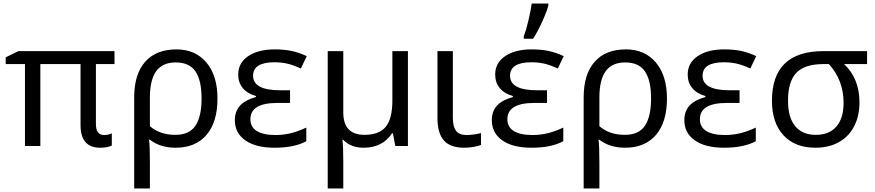

<svg xmlns="http://www.w3.org/2000/svg" viewBox="-20 -825 4944 1085"><path d="M567.9 -62Q593.8 -62 611.8 -71.8V-2.9Q587.9 9.8 545.9 9.8Q435.1 9.8 435.1 -118.2V-462.9H208V0H121.1V-462.9H12.2V-501L84 -536.1H627V-462.9H522V-124Q522 -62 567.9 -62Z M1209 -268.1Q1209 -135.3 1147 -62.7Q1085 9.8 972.2 9.8Q886.2 9.8 827.1 -35.2H822.3Q827.1 -2 827.1 98.1V240.2H738.3V-274.9Q738.3 -405.3 800 -475.6Q861.8 -545.9 977.1 -545.9Q1084 -545.9 1146.5 -471.7Q1209 -397.5 1209 -268.1ZM973.1 -472.2Q898.4 -472.2 862.8 -422.9Q827.1 -373.5 827.1 -273.9V-111.8Q883.8 -63 971.2 -63Q1049.8 -63 1084.5 -114.7Q1119.1 -166.5 1119.1 -268.1Q1119.1 -370.6 1084.7 -421.4Q1050.3 -472.2 973.1 -472.2Z M1619.1 -314.9V-243.2H1546.4Q1395 -243.2 1395 -150.9Q1395 -107.4 1431.2 -84.7Q1467.3 -62 1537.1 -62Q1578.6 -62 1620.4 -71.5Q1662.1 -81.1 1710.9 -104V-26.9Q1643.1 9.8 1532.2 9.8Q1424.8 9.8 1366 -32Q1307.1 -73.7 1307.1 -146Q1307.1 -194.3 1334.7 -226.3Q1362.3 -258.3 1426.3 -276.9V-282.2Q1377.9 -295.9 1352.1 -327.1Q1326.2 -358.4 1326.2 -403.8Q1326.2 -469.7 1382.6 -507.8Q1439 -545.9 1532.2 -545.9Q1586.4 -545.9 1628.7 -536.9Q1670.9 -527.8 1713.4 -507.8L1680.2 -438Q1631.8 -459.5 1599.6 -466.3Q1567.4 -473.1 1531.2 -473.1Q1410.2 -473.1 1410.2 -397Q1410.2 -314.9 1563 -314.9Z M1919.9 -189.9Q1919.9 -63 2040 -63Q2122.6 -63 2159.9 -108.6Q2197.3 -154.3 2197.3 -256.8V-536.1H2285.2V0H2213.9L2200.2 -71.8H2195.3Q2142.1 9.8 2034.2 9.8Q1962.9 9.8 1918.9 -35.2H1915Q1919.9 1 1919.9 84V240.2H1832V-536.1H1919.9Z M2539.1 -536.1V-158.2Q2539.1 -109.9 2557.1 -85.9Q2575.2 -62 2616.2 -62Q2637.7 -62 2661.6 -65.7Q2685.5 -69.3 2698.2 -73.2V-5.9Q2685.1 0 2657.7 4.9Q2630.4 9.8 2604 9.8Q2523.9 9.8 2488 -31.7Q2452.1 -73.2 2452.1 -157.2V-536.1Z M3071.3 -314.9V-243.2H2998.5Q2847.2 -243.2 2847.2 -150.9Q2847.2 -107.4 2883.3 -84.7Q2919.4 -62 2989.3 -62Q3030.8 -62 3072.5 -71.5Q3114.3 -81.1 3163.1 -104V-26.9Q3095.2 9.8 2984.4 9.8Q2877 9.8 2818.1 -32Q2759.3 -73.7 2759.3 -146Q2759.3 -194.3 2786.9 -226.3Q2814.5 -258.3 2878.4 -276.9V-282.2Q2830.1 -295.9 2804.2 -327.1Q2778.3 -358.4 2778.3 -403.8Q2778.3 -469.7 2834.7 -507.8Q2891.1 -545.9 2984.4 -545.9Q3038.6 -545.9 3080.8 -536.9Q3123 -527.8 3165.5 -507.8L3132.3 -438Q3084 -459.5 3051.8 -466.3Q3019.5 -473.1 2983.4 -473.1Q2862.3 -473.1 2862.3 -397Q2862.3 -314.9 3015.1 -314.9ZM2939.9 -620.1Q2954.1 -656.7 2967 -713.1Q2980 -769.5 2984.9 -805.2H3078.6V-793.9Q3071.3 -763.2 3045.7 -706.1Q3020 -648.9 2992.7 -606H2939.9Z M3749 -268.1Q3749 -135.3 3687 -62.7Q3625 9.8 3512.2 9.8Q3426.3 9.8 3367.2 -35.2H3362.3Q3367.2 -2 3367.2 98.1V240.2H3278.3V-274.9Q3278.3 -405.3 3340.1 -475.6Q3401.9 -545.9 3517.1 -545.9Q3624 -545.9 3686.5 -471.7Q3749 -397.5 3749 -268.1ZM3513.2 -472.2Q3438.5 -472.2 3402.8 -422.9Q3367.2 -373.5 3367.2 -273.9V-111.8Q3423.8 -63 3511.2 -63Q3589.8 -63 3624.5 -114.7Q3659.2 -166.5 3659.2 -268.1Q3659.2 -370.6 3624.8 -421.4Q3590.3 -472.2 3513.2 -472.2Z M4159.2 -314.9V-243.2H4086.4Q3935.1 -243.2 3935.1 -150.9Q3935.1 -107.4 3971.2 -84.7Q4007.3 -62 4077.1 -62Q4118.7 -62 4160.4 -71.5Q4202.1 -81.1 4251 -104V-26.9Q4183.1 9.8 4072.3 9.8Q3964.8 9.8 3906 -32Q3847.2 -73.7 3847.2 -146Q3847.2 -194.3 3874.8 -226.3Q3902.3 -258.3 3966.3 -276.9V-282.2Q3918 -295.9 3892.1 -327.1Q3866.2 -358.4 3866.2 -403.8Q3866.2 -469.7 3922.6 -507.8Q3979 -545.9 4072.3 -545.9Q4126.5 -545.9 4168.7 -536.9Q4210.9 -527.8 4253.4 -507.8L4220.2 -438Q4171.9 -459.5 4139.6 -466.3Q4107.4 -473.1 4071.3 -473.1Q3950.2 -473.1 3950.2 -397Q3950.2 -314.9 4103 -314.9Z M4836.9 -246.1Q4836.9 -169.9 4806.9 -111.6Q4776.9 -53.2 4720.5 -21.7Q4664.1 9.8 4587.9 9.8Q4472.2 9.8 4407.2 -60.8Q4342.3 -131.3 4342.3 -255.9Q4342.3 -536.1 4633.3 -536.1H4879.9V-462.9H4750Q4836.9 -381.3 4836.9 -246.1ZM4433.1 -255.9Q4433.1 -161.6 4473.4 -112.3Q4513.7 -63 4590.3 -63Q4666 -63 4706.5 -109.9Q4747.1 -156.7 4747.1 -244.1Q4747.1 -371.6 4664.1 -462.9H4633.3Q4526.9 -462.9 4480 -413.3Q4433.1 -363.8 4433.1 -255.9Z"/></svg>

Font: Noto Sans Southeast Asian
Style: Regular
Weight: 400
Designer: Monotype Design Team
Foundry: Monotype Imaging Inc.
Version: Version 1.06 uh; ttfautohint (v1.4.1)